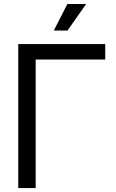

<svg xmlns="http://www.w3.org/2000/svg" viewBox="-20 -950 584 970"><path d="M511.7 -727.5V-649.4H160.2V0H72.3V-727.5ZM252 -795.9 320.3 -929.7H415L321.3 -795.9Z"/></svg>

Font: Inter Display
Style: Regular
Weight: 400
Designer: Rasmus Andersson
Foundry: rsms
Version: Version 4.000;git-37864ae